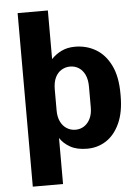

<svg xmlns="http://www.w3.org/2000/svg" viewBox="-60 -766 720 993"><g transform="rotate(-5 300.0 -269.5)"><path d="M69.5 181V-720H226.5V-467.5Q249 -491.5 279.5 -506.2Q310 -521 349.5 -521Q409 -521 457.2 -492.8Q505.5 -464.5 534.2 -406.2Q563 -348 563 -258V-247Q563 -162 536.5 -104.5Q510 -47 466 -18.5Q422 10 367.5 10Q314 10 279.5 -9.5Q245 -29 226.5 -58V181ZM315.5 -93Q340.5 -93 360.5 -106Q380.5 -119 392.2 -143.2Q404 -167.5 404 -201V-308.5Q404 -346 392.2 -370.8Q380.5 -395.5 360.5 -408.2Q340.5 -421 315.5 -421Q291 -421 270.5 -408.5Q250 -396 238.2 -371.5Q226.5 -347 226.5 -309V-201Q226.5 -167 238.2 -142.8Q250 -118.5 270.5 -105.8Q291 -93 315.5 -93Z"/></g></svg>

Font: Chivo Mono Medium
Style: Regular
Weight: 500
Monospace: yes
Designer: Hector Gatti
Foundry: Omnibus-Type
Version: Version 1.008